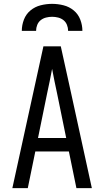

<svg xmlns="http://www.w3.org/2000/svg" viewBox="-20 -975 540 995"><path d="M44 0 205 -735H295L349 -490L456 0H376L337 -190H163L124 0ZM323 -260 276 -490Q269 -522 262.5 -554Q256 -586 250 -618Q244 -586 237.5 -554Q231 -522 224 -490L177 -260ZM93 -815Q93 -845 104 -873.5Q115 -902 138 -921Q161 -940 190.5 -947.5Q220 -955 250 -955Q280 -955 309.5 -947.5Q339 -940 362 -921Q385 -902 396 -873.5Q407 -845 407 -815H333Q333 -831 327 -846Q321 -861 309 -870.5Q297 -880 281.5 -884Q266 -888 250 -888Q234 -888 218.5 -884Q203 -880 191 -870.5Q179 -861 173 -846Q167 -831 167 -815Z"/></svg>

Font: Iosevka NFM
Style: Regular
Weight: 400
Monospace: yes
Designer: Belleve Invis
Foundry: Belleve Invis
Version: Version 29.0.4; ttfautohint (v1.8.4);Nerd Fonts 3.3.0